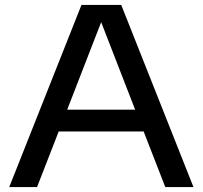

<svg xmlns="http://www.w3.org/2000/svg" viewBox="-20 -760 824 780"><path d="M17.5 0 311 -740H472.5L766 0H651.5L563.5 -226H218.5L130.5 0ZM253 -314.5H529L391 -670Z"/></svg>

Font: Encode Sans Expanded Expanded Medium
Style: Regular
Weight: 500
Width: 7
Designer: Multiple Designers
Foundry: Impallari Type
Version: Version 3.000; ttfautohint (v1.8.3) -l 8 -r 50 -G 200 -x 14 